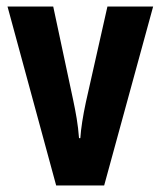

<svg xmlns="http://www.w3.org/2000/svg" viewBox="-20 -568 492 588"><path d="M152 0H299L449 -548H309L243 -255C234 -213 228 -175 226 -145H222C219 -187 212 -224 204 -262L143 -548H3Z"/></svg>

Font: Noto Sans Oriya ExtCond Bold
Style: Bold
Weight: 700
Width: 2
Designer: Amélie Bonet and Sol Matas
Foundry: Google LLC
Version: Version 2.006